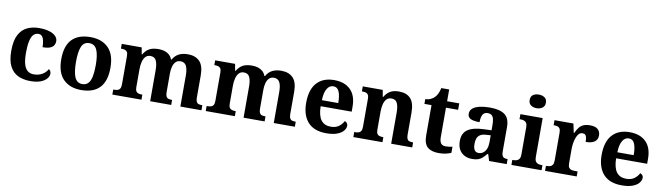

<svg xmlns="http://www.w3.org/2000/svg" viewBox="-39 -1378 6882 1996"><g transform="rotate(10 3402.0 -380.0)"><path d="M295.2 10Q221.6 10 165.8 -16.3Q109.9 -42.5 78.4 -103Q46.9 -163.5 46.9 -266.2Q46.9 -374.3 79.6 -435.8Q112.3 -497.3 167.7 -523.1Q223.1 -548.9 291.9 -548.9Q357.1 -548.9 401.2 -535Q445.2 -521.1 467.8 -497.4Q490.3 -473.8 490.3 -444Q490.3 -422.7 479.7 -402.9Q469.1 -383.1 441.2 -371Q413.3 -359 360.7 -359Q360.7 -393.9 354.9 -423Q349.2 -452.2 335.2 -470.1Q321.3 -487.9 296 -487.9Q267.3 -487.9 246 -468.5Q224.8 -449 213 -401.1Q201.3 -353.1 201.3 -267.2Q201.3 -199.6 213.6 -154.7Q225.9 -109.7 252 -87.3Q278 -64.9 319.8 -64.9Q354.9 -64.9 383.5 -75.6Q412.1 -86.3 433.1 -105Q454 -123.6 465 -145.9Q477.6 -138.7 483.3 -126.3Q489 -113.9 489 -99.9Q489 -75.2 468.5 -49.7Q448.1 -24.2 405.6 -7.1Q363.2 10 295.2 10Z M831.9 10Q711.8 10 642.8 -59.6Q573.9 -129.2 573.9 -270.2Q573.9 -410.7 640 -479.8Q706.2 -548.9 835.1 -548.9Q955.2 -548.9 1024.1 -479.8Q1093.1 -410.7 1093.1 -270.2Q1093.1 -129.2 1026.9 -59.6Q960.8 10 831.9 10ZM834 -53Q872.4 -53 895.4 -77.7Q918.5 -102.3 928.3 -150.9Q938.1 -199.6 938.1 -270.2Q938.1 -377.5 914.3 -431.2Q890.5 -484.9 832.9 -484.9Q775.4 -484.9 752.4 -431.2Q729.5 -377.5 729.5 -270.3Q729.5 -163.1 752.9 -108.1Q776.4 -53 834 -53Z M1160.9 0V-53H1168.7Q1191.7 -53 1207.5 -57.7Q1223.3 -62.4 1232.2 -77.4Q1241 -92.3 1241 -122.1V-420.8Q1241 -449 1232.2 -463Q1223.3 -476.9 1207.3 -481.4Q1191.2 -485.9 1169.2 -485.9H1165.7V-536H1376L1389 -464.9H1394Q1418.2 -506.9 1454.9 -527.9Q1491.5 -548.9 1553.1 -548.9Q1588.6 -548.9 1616.8 -540.2Q1645 -531.5 1665.9 -513.1Q1686.7 -494.8 1698.1 -464.9H1704.4Q1726.9 -506.9 1766.2 -527.9Q1805.5 -548.9 1862.6 -548.9Q1943 -548.9 1987.2 -503.3Q2031.4 -457.6 2031.4 -355.8V-123.9Q2031.4 -93.4 2038.8 -78.2Q2046.1 -63 2061 -58Q2075.9 -53 2097.9 -53H2101.5V0H1878.8V-328.8Q1878.8 -393.2 1861.1 -428.6Q1843.4 -464 1799.3 -464Q1768.2 -464 1748.9 -444.4Q1729.6 -424.8 1720.8 -392.2Q1712.1 -359.7 1712.1 -320.8V-123.9Q1712.1 -93.4 1719.5 -78.2Q1726.9 -63 1741.8 -58Q1756.6 -53 1778.6 -53H1782.2V0H1560.1V-328.8Q1560.1 -393.2 1543.2 -428.6Q1526.4 -464 1481.8 -464Q1449.2 -464 1429.8 -442.4Q1410.4 -420.8 1401.7 -385.5Q1393 -350.2 1393 -309V-118.3Q1393 -90.4 1401.9 -76.5Q1410.8 -62.6 1426.7 -57.8Q1442.6 -53 1464.6 -53H1468.2V0Z M2146.9 0V-53H2154.7Q2177.7 -53 2193.5 -57.7Q2209.3 -62.4 2218.2 -77.4Q2227 -92.3 2227 -122.1V-420.8Q2227 -449 2218.2 -463Q2209.3 -476.9 2193.3 -481.4Q2177.2 -485.9 2155.2 -485.9H2151.7V-536H2362L2375 -464.9H2380Q2404.2 -506.9 2440.9 -527.9Q2477.5 -548.9 2539.1 -548.9Q2574.6 -548.9 2602.8 -540.2Q2631 -531.5 2651.9 -513.1Q2672.7 -494.8 2684.1 -464.9H2690.4Q2712.9 -506.9 2752.2 -527.9Q2791.5 -548.9 2848.6 -548.9Q2929 -548.9 2973.2 -503.3Q3017.4 -457.6 3017.4 -355.8V-123.9Q3017.4 -93.4 3024.8 -78.2Q3032.1 -63 3047 -58Q3061.9 -53 3083.9 -53H3087.5V0H2864.8V-328.8Q2864.8 -393.2 2847.1 -428.6Q2829.4 -464 2785.3 -464Q2754.2 -464 2734.9 -444.4Q2715.6 -424.8 2706.8 -392.2Q2698.1 -359.7 2698.1 -320.8V-123.9Q2698.1 -93.4 2705.5 -78.2Q2712.9 -63 2727.8 -58Q2742.6 -53 2764.6 -53H2768.2V0H2546.1V-328.8Q2546.1 -393.2 2529.2 -428.6Q2512.4 -464 2467.8 -464Q2435.2 -464 2415.8 -442.4Q2396.4 -420.8 2387.7 -385.5Q2379 -350.2 2379 -309V-118.3Q2379 -90.4 2387.9 -76.5Q2396.8 -62.6 2412.7 -57.8Q2428.6 -53 2450.6 -53H2454.2V0Z M3419.1 10Q3291 10 3225.4 -62.3Q3159.9 -134.6 3159.9 -265.2Q3159.9 -405.7 3224.8 -477.3Q3289.8 -548.9 3408 -548.9Q3517.2 -548.9 3579.6 -488Q3642.1 -427.2 3642.1 -308.2V-256.9H3314.3Q3316.3 -156.6 3351.5 -110.9Q3386.7 -65.2 3454 -65.2Q3505.4 -65.2 3538.5 -89.3Q3571.5 -113.4 3588.3 -147.9Q3602.3 -143.8 3612.1 -132.5Q3621.8 -121.1 3621.8 -104.1Q3621.8 -78.3 3601.1 -51.8Q3580.3 -25.3 3535.8 -7.7Q3491.3 10 3419.1 10ZM3488.9 -320.8Q3488.9 -397.3 3470.8 -440.6Q3452.6 -483.9 3410 -483.9Q3368.4 -483.9 3343.4 -442.1Q3318.4 -400.4 3316.3 -320.8Z M3704.9 0V-53H3710.6Q3733.6 -53 3750 -57.7Q3766.5 -62.4 3775.8 -77.4Q3785 -92.3 3785 -122.1V-417.9Q3785 -446.1 3776.3 -460.1Q3767.7 -474 3752 -478.5Q3736.3 -483 3714.3 -483H3709.9V-536H3920.6L3933.6 -464.9H3938.6Q3962.6 -506.4 3998 -527.6Q4033.3 -548.9 4091.7 -548.9Q4171.3 -548.9 4213.8 -503.3Q4256.2 -457.6 4256.2 -355.8V-123.9Q4256.2 -93.4 4263.4 -78.2Q4270.6 -63 4285.3 -58Q4299.9 -53 4321.9 -53H4326.4V0H4104.2V-328.8Q4104.2 -393.2 4087.5 -428.6Q4070.9 -464 4026.7 -464Q3993.3 -464 3973.8 -442.4Q3954.2 -420.8 3945.9 -385.5Q3937.6 -350.2 3937.6 -309V-118.3Q3937.6 -90.4 3946 -76.5Q3954.4 -62.6 3970.1 -57.8Q3985.7 -53 4007.7 -53H4012.2V0Z M4605.9 10Q4529.3 10 4488.5 -25.4Q4447.6 -60.7 4447.6 -147.9V-468H4372.7V-519Q4405.2 -519 4430.7 -531.7Q4456.2 -544.4 4471 -560.9Q4486.3 -576.5 4498.2 -601.4Q4510 -626.2 4517 -660.2H4600.2V-536H4728.3V-468H4600.2V-158.2Q4600.2 -113.6 4615.7 -92.5Q4631.1 -71.4 4666.3 -71.4Q4685.5 -71.4 4703.4 -74Q4721.3 -76.6 4737.3 -80.2V-15.3Q4721.4 -7.5 4686.7 1.2Q4652 10 4605.9 10Z M4958.5 10Q4915.1 10 4879.3 -7.8Q4843.5 -25.6 4822.6 -61.8Q4801.8 -98 4801.8 -153.1Q4801.8 -234.6 4857.3 -273.2Q4912.9 -311.7 5026 -315.8L5107.6 -318.8V-374.2Q5107.6 -410.7 5101.8 -435.9Q5096.1 -461.1 5081.1 -474.5Q5066 -487.9 5038.5 -487.9Q5013.1 -487.9 4998 -475Q4983 -462.2 4976.5 -438.3Q4970 -414.4 4970 -380Q4906.5 -380 4875.1 -395.4Q4843.8 -410.8 4843.8 -446.9Q4843.8 -484.1 4871.8 -506.4Q4899.9 -528.7 4946.8 -538.8Q4993.8 -548.9 5049.9 -548.9Q5155.2 -548.9 5207.7 -510.8Q5260.1 -472.6 5260.1 -379.1V-123.9Q5260.1 -96.4 5265.9 -81.1Q5271.6 -65.8 5285 -59.4Q5298.4 -53 5320.4 -53H5324V0H5137.9L5116.7 -68.6H5107.6Q5086 -41.8 5066.3 -24.3Q5046.6 -6.9 5021.8 1.6Q4997 10 4958.5 10ZM5013.9 -63Q5042.8 -63 5063.9 -78.9Q5085 -94.7 5096.6 -123.6Q5108.1 -152.5 5108.1 -191V-266.2L5063.2 -263.2Q5023.1 -261.2 5000.2 -247.6Q4977.2 -234.1 4967.3 -209.6Q4957.4 -185.1 4957.4 -149.1Q4957.4 -121 4963.5 -101.6Q4969.6 -82.3 4982.2 -72.7Q4994.9 -63 5013.9 -63Z M5373.6 0V-53H5386Q5406.3 -53 5422.2 -59Q5438.1 -64.9 5447.5 -80.3Q5457 -95.7 5457 -124.1V-416.1Q5457 -443.2 5447.3 -457.4Q5437.5 -471.7 5421.6 -477.3Q5405.7 -483 5386 -483H5373.8V-536H5609V-123.9Q5609 -95.8 5618.3 -80.3Q5627.5 -64.8 5643.9 -58.9Q5660.3 -53 5680 -53H5691.8V0ZM5528.4 -626.1Q5492.3 -626.1 5467.6 -643.9Q5443 -661.7 5443 -698Q5443 -736.5 5467.6 -753.2Q5492.3 -769.9 5528.4 -769.9Q5563 -769.9 5588.7 -753.2Q5614.4 -736.5 5614.4 -698Q5614.4 -661.7 5588.7 -643.9Q5563 -626.1 5528.4 -626.1Z M5728.7 0V-53H5732.8Q5755.8 -53 5772.6 -58Q5789.3 -63 5798.9 -78.5Q5808.4 -94 5808.4 -125V-415Q5808.4 -445 5799.8 -459.5Q5791.2 -474 5775.3 -478.5Q5759.5 -483 5737.5 -483H5733.9V-536H5933.7L5953.9 -440.5H5958.9Q5974.2 -475.7 5993.2 -499.8Q6012.3 -524 6039.6 -535.9Q6066.9 -547.7 6108 -547.7Q6165.4 -547.7 6191.3 -523.2Q6217.2 -498.7 6217.2 -459.7Q6217.2 -414.2 6184.4 -391.8Q6151.6 -369.5 6091.7 -369.5Q6091.7 -397.5 6087.9 -415.7Q6084 -433.8 6074 -443.3Q6063.9 -452.7 6044.5 -452.7Q6022.3 -452.7 6006.5 -436Q5990.7 -419.2 5980.9 -391.8Q5971 -364.5 5966 -333.2Q5961 -302 5961 -273V-120Q5961 -91 5970.2 -76.5Q5979.4 -62 5995.3 -57.5Q6011.2 -53 6030.8 -53H6062.9V0Z M6538.1 10Q6410 10 6344.4 -62.3Q6278.9 -134.6 6278.9 -265.2Q6278.9 -405.7 6343.8 -477.3Q6408.8 -548.9 6527 -548.9Q6636.2 -548.9 6698.6 -488Q6761.1 -427.2 6761.1 -308.2V-256.9H6433.3Q6435.3 -156.6 6470.5 -110.9Q6505.7 -65.2 6573 -65.2Q6624.4 -65.2 6657.5 -89.3Q6690.5 -113.4 6707.3 -147.9Q6721.3 -143.8 6731.1 -132.5Q6740.8 -121.1 6740.8 -104.1Q6740.8 -78.3 6720.1 -51.8Q6699.3 -25.3 6654.8 -7.7Q6610.3 10 6538.1 10ZM6607.9 -320.8Q6607.9 -397.3 6589.8 -440.6Q6571.6 -483.9 6529 -483.9Q6487.4 -483.9 6462.4 -442.1Q6437.4 -400.4 6435.3 -320.8Z"/></g></svg>

Font: Noto Serif Hebrew
Style: Regular
Weight: 400
Designer: Monotype Design Team
Foundry: Monotype Imaging Inc.
Version: Version 2.003